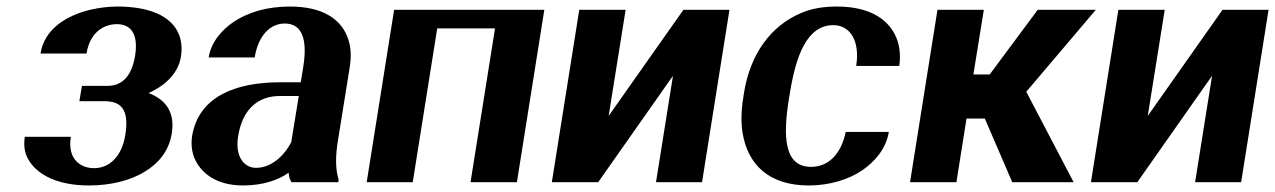

<svg xmlns="http://www.w3.org/2000/svg" viewBox="-20 -558 3905 588"><path d="M56 -139C52 -113 55 -92 65 -73C92 -21 160 10 252 10C319 10 379 -5 423 -32C463 -56 497 -93 506 -149C517 -217 485 -254 435 -273C480 -293 525 -329 534 -384C538 -409 536 -431 529 -450C506 -511 434 -538 339 -538C310 -538 283 -534 256 -528C185 -511 116 -470 104 -394H245C255 -458 297 -484 338 -484C380 -484 404 -455 394 -389C383 -322 353 -295 308 -295H231L223 -248H300C350 -248 376 -224 364 -146C353 -76 313 -43 268 -43C225 -43 186 -72 197 -139Z M568 -140C565 -118 567 -98 573 -80C592 -28 643 10 724 10C786 10 833 -7 864 -29C865 -17 867 -8 873 0H1016L1017 -8C1007 -41 1007 -79 1015 -128L1051 -352C1056 -383 1055 -410 1048 -433C1028 -501 966 -538 868 -538C799 -538 741 -521 697 -492C661 -468 627 -431 619 -382H760C771 -450 808 -486 852 -486C905 -486 922 -438 909 -355L901 -306H838C704 -306 588 -264 568 -140ZM709 -139C723 -230 776 -264 837 -264H895L872 -123C849 -78 809 -44 764 -44C725 -44 700 -82 709 -139Z M1103 0H1244L1319 -471H1496L1421 0H1563L1647 -528H1187Z M1670 0H1812L2041 -326L1989 0H2130L2214 -528H2073L1844 -203L1896 -528H1754Z M2256 -257C2250 -220 2249 -184 2254 -152C2269 -57 2332 10 2457 10C2522 10 2580 -9 2620 -36C2658 -62 2694 -102 2702 -154H2570C2556 -86 2517 -47 2464 -47C2380 -47 2378 -142 2396 -255L2399 -273C2417 -384 2450 -481 2532 -481C2586 -481 2614 -429 2602 -356H2734C2738 -383 2736 -409 2729 -432C2708 -496 2647 -538 2543 -538C2502 -538 2465 -532 2433 -518C2341 -479 2277 -393 2258 -271Z M2767 0H2909L2940 -195H2996L3080 0H3268L3123 -277L3336 -528H3158L3011 -330H2961L2993 -528H2851Z M3321 0H3463L3692 -326L3640 0H3781L3865 -528H3724L3495 -203L3547 -528H3405Z"/></svg>

Font: Aerodynamic
Style: Obl
Weight: 500
Designer: Google
Version: Version 2.000980; 2014